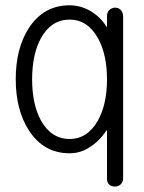

<svg xmlns="http://www.w3.org/2000/svg" viewBox="-20 -559 540 721"><path d="M442.4 110.4V-498Q441.4 -514.6 431.6 -523.4Q423.8 -530.3 411.1 -530.3Q399.4 -529.3 390.6 -521.5Q381.8 -512.7 381.8 -498V-456.1Q360.4 -491.2 326.2 -513.7Q286.1 -539.1 241.2 -539.1Q143.6 -539.1 87.9 -453.1Q39.1 -377 39.1 -261.7Q39.1 -146.5 87.9 -70.3Q143.6 16.6 241.2 16.6Q282.2 16.6 316.4 -5.9Q351.6 -27.3 381.8 -71.3V112.3Q381.8 126 390.6 134.8Q399.4 141.6 412.1 141.6Q423.8 141.6 432.6 133.8Q442.4 125 442.4 110.4ZM241.2 -37.1Q172.9 -37.1 133.8 -106.4Q100.6 -168 100.6 -260.7Q100.6 -354.5 133.8 -416Q172.9 -485.4 241.2 -485.4Q308.6 -485.4 347.7 -416Q381.8 -354.5 381.8 -260.7Q381.8 -168 347.7 -106.4Q308.6 -37.1 241.2 -37.1Z"/></svg>

Font: GulimChe
Style: Regular
Weight: 400
Monospace: yes
Version: Version 2.21